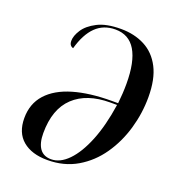

<svg xmlns="http://www.w3.org/2000/svg" viewBox="-133 -834 876 952"><g transform="rotate(20 305.0 -358.0)"><path d="M222 10Q139 10 91.5 -30Q44 -70 44 -147Q44 -223 90 -274Q136 -325 221 -350Q306 -375 423 -375H456Q462 -430 462 -480Q462 -595 426.5 -654.5Q391 -714 319 -714Q257 -714 216 -674Q175 -634 153 -555Q144 -557 138 -564.5Q132 -572 132 -587Q132 -613 153 -645.5Q174 -678 220.5 -702Q267 -726 344 -726Q415 -726 470 -697.5Q525 -669 556 -609Q587 -549 587 -454Q587 -369 563 -286.5Q539 -204 492.5 -137Q446 -70 378 -30Q310 10 222 10ZM238 0Q285 0 328 -44Q371 -88 404 -169.5Q437 -251 454 -365H419Q295 -365 226.5 -300.5Q158 -236 158 -109Q158 -56 178 -28Q198 0 238 0Z"/></g></svg>

Font: Noto Serif Display Condensed SemiBold
Style: Italic
Weight: 600
Width: 3
Italic angle: -12°
Designer: Monotype Design Team
Foundry: Monotype Imaging Inc.
Version: Version 2.009